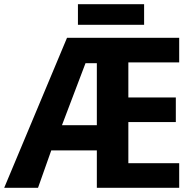

<svg xmlns="http://www.w3.org/2000/svg" viewBox="-22 -894 924 914"><path d="M664 -874H349V-776H664ZM831 0V-117H589V-313H815V-430H589V-597H831V-714H297L-2 0H159L222 -178H439V0ZM273 -298 385 -593H439V-298Z"/></svg>

Font: Noto Sans Display
Style: Bold
Weight: 700
Designer: Monotype Design Team
Foundry: Monotype Imaging Inc.
Version: Version 1.900